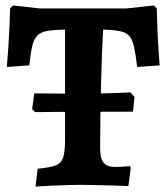

<svg xmlns="http://www.w3.org/2000/svg" viewBox="-20 -673 607 699"><path d="M109.2 6.3 117.2 -58.8Q161.5 -62.8 182.5 -70.9Q203.5 -78.9 210.1 -100.3Q216.8 -121.6 216.8 -164.7V-565.5Q175.9 -564.4 151.9 -560.3Q127.8 -556.1 115.5 -543.2Q103.1 -530.4 97.2 -504.7Q91.3 -479 86.7 -435L4.9 -429.2Q8 -463.2 10.4 -501.6Q12.7 -540.1 14.5 -577Q16.2 -613.9 16.8 -642.4L27.6 -653.1L126.8 -642.1H438.6L539.9 -653.1L550.7 -642.4Q551.7 -608.5 553 -570.5Q554.3 -532.4 556.7 -497.2Q559.1 -462 561.2 -435L479.4 -429.2Q473.8 -476 467.9 -502.9Q461.9 -529.7 450.3 -542.6Q438.6 -555.4 416.4 -559.7Q394.2 -563.9 355.5 -565.5Q353.4 -530.6 351.3 -479.5Q349.2 -428.5 347.9 -368.9Q346.6 -309.3 345.5 -248.4Q344.5 -187.4 344.5 -133.6Q344.5 -96.2 357 -80.7Q369.6 -65.2 399.2 -65.2Q423.8 -65.2 452.4 -68.2L456.3 -63.3L447.3 4.4Q420.9 2.9 387.7 2.2Q354.6 1.5 324 0.7Q293.4 0 275.1 0Q257.7 0 229.4 0.7Q201.1 1.5 169.5 2.9Q137.9 4.4 109.2 6.3ZM107.4 -264.9 97 -275.7 104.9 -333Q104.9 -333 125.3 -333Q145.7 -333 177.1 -332.5Q208.6 -332 243 -332Q277.3 -332 304.7 -332Q327.2 -332 353.2 -333Q379.3 -334 402.2 -334.5Q425.2 -335 440 -336Q454.8 -337 454.8 -337L469.6 -320.3L464.2 -266.4L279 -265.9Q253.5 -265.9 224.1 -265.9Q194.7 -265.9 168 -265.4Q141.2 -264.9 124.3 -264.9Q107.4 -264.9 107.4 -264.9Z"/></svg>

Font: Alegreya
Style: Regular
Weight: 400
Designer: Juan Pablo del Peral
Foundry: Huerta Tipografica
Version: Version 2.009